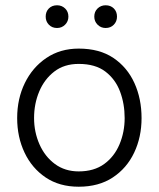

<svg xmlns="http://www.w3.org/2000/svg" viewBox="-20 -698 601 727"><path d="M278 9Q205 9 153 -26Q101 -61 73 -120Q45 -179 45 -251Q45 -324 74 -383.5Q103 -443 155.5 -478.5Q208 -514 278 -514Q357 -514 409.5 -478.5Q462 -443 489 -383.5Q516 -324 516 -251Q516 -179 488 -120Q460 -61 407 -26Q354 9 278 9ZM278 -456Q223 -456 185.5 -427Q148 -398 128.5 -351.5Q109 -305 109 -251Q109 -198 129.5 -151.5Q150 -105 188 -77Q226 -49 278 -49Q336 -49 374.5 -77Q413 -105 432.5 -151.5Q452 -198 452 -251Q452 -305 434.5 -351.5Q417 -398 379 -427Q341 -456 278 -456ZM153 -635Q153 -654 165 -666Q177 -678 196 -678Q214 -678 226.5 -666Q239 -654 239 -635Q239 -617 226.5 -604.5Q214 -592 196 -592Q177 -592 165 -604.5Q153 -617 153 -635ZM337 -635Q337 -654 349.5 -666Q362 -678 380 -678Q399 -678 411 -666Q423 -654 423 -635Q423 -617 411 -604.5Q399 -592 380 -592Q362 -592 349.5 -604.5Q337 -617 337 -635Z"/></svg>

Font: Hind Variable Light
Style: Regular
Weight: 300
Designer: Manushi Parikh, Satya Rajpurohit
Foundry: Indian Type Foundry
Version: Version 3.000